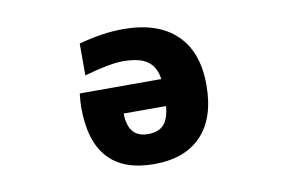

<svg xmlns="http://www.w3.org/2000/svg" viewBox="-63 -641 1126 759"><g transform="rotate(-10 500.0 -261.5)"><path d="M585 -314.5Q579.1 -362.3 547.4 -386.2Q515.6 -410.2 447.3 -410.2Q393.6 -410.2 292 -380.9V-508.8Q388.7 -535.2 470.7 -535.2Q608.4 -535.2 682.6 -464.8Q756.8 -394.5 756.8 -260.7Q756.8 -128.9 690.4 -58.6Q624 11.7 499 11.7Q253.9 11.7 253.9 -258.8Q253.9 -280.3 257.8 -314.5ZM585 -206.1H415Q416 -109.4 496.1 -109.4Q539.1 -109.4 560.1 -132.8Q581.1 -156.2 585 -206.1Z"/></g></svg>

Font: Gen Shin Gothic Monospace Heavy
Style: Bold
Weight: 800
Designer: [Source Han Sans]
Ryoko NISHIZUKA  (kana & ideographs); Paul D. Hunt (Latin, Greek & Cyrillic); Wenlong ZHANG  (bopomofo
Version: Version 1.002.20150607